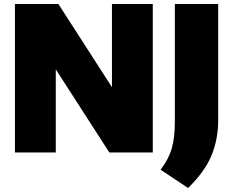

<svg xmlns="http://www.w3.org/2000/svg" viewBox="-20 -760 1162 957"><path d="M54.5 0V-740H271L538 -325.5V-740H741.5V0H525L258 -414.5V0ZM917.5 177 780.5 86Q821.5 32 836.5 -21.5Q851.5 -75 851.5 -152V-740H1067.5V-160Q1067.5 -66.5 1034.5 14.2Q1001.5 95 917.5 177Z"/></svg>

Font: Encode Sans Black
Style: Regular
Weight: 900
Designer: Multiple Designers
Foundry: Impallari Type
Version: Version 3.002; ttfautohint (v1.8.3) -l 8 -r 50 -G 200 -x 14 